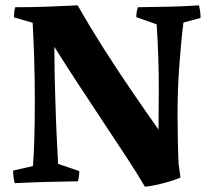

<svg xmlns="http://www.w3.org/2000/svg" viewBox="-20 -677 793 717"><path d="M521 20Q493 -28 453 -89Q413 -150 367.5 -218.5Q322 -287 274.5 -359.5Q227 -432 183 -502Q183 -454 184 -400Q185 -346 187 -294Q189 -223 192 -162Q195 -101 197 -65L276 -38Q276 -19 271 0Q212 1 153 2.5Q94 4 35 7Q32 -5 30.5 -16.5Q29 -28 29 -40L103 -57Q106 -91 108 -152.5Q110 -214 110 -295Q110 -333 109.5 -377Q109 -421 107.5 -463.5Q106 -506 104.5 -540Q103 -574 102 -592L32 -612Q32 -621 33 -630.5Q34 -640 37 -650Q95 -650 153.5 -652Q212 -654 270 -657Q315 -578 366.5 -497Q418 -416 471 -338.5Q524 -261 572 -193Q572 -231 572.5 -270Q573 -309 573 -346Q573 -406 571 -466Q569 -526 565 -586L489 -613Q489 -633 495 -650Q552 -651 609 -652Q666 -653 723 -657Q726 -645 727.5 -633.5Q729 -622 729 -610L665 -593Q655 -511 649 -424Q643 -337 643 -250Q643 -211 644 -158.5Q645 -106 647 -64L654 -15Q649 -11 631 -5Q613 1 590.5 7Q568 13 548.5 16.5Q529 20 521 20Z"/></svg>

Font: Labrada
Style: Bold
Weight: 700
Designer: Mercedes Jáuregui
Foundry: Omnibus-Type Team
Version: Version 1.000; ttfautohint (v1.8.4.7-5d5b)